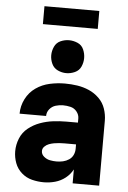

<svg xmlns="http://www.w3.org/2000/svg" viewBox="-62 -993 700 1046"><g transform="rotate(5 288.0 -470.0)"><path d="M218 8Q249 8 279.5 -0.5Q310 -9 335 -28.5Q360 -48 375 -76V0H520V-355Q520 -388 509 -420.5Q498 -453 473.5 -477Q449 -501 418 -514.5Q387 -528 353.5 -533Q320 -538 286 -538Q245 -538 203.5 -529Q162 -520 127.5 -496Q93 -472 73.5 -433.5Q54 -395 54 -353H199Q199 -374 212.5 -390.5Q226 -407 246 -413Q266 -419 286 -419Q307 -419 327.5 -414Q348 -409 361.5 -392Q375 -375 375 -355V-332H311Q275 -332 239 -327.5Q203 -323 168.5 -310.5Q134 -298 105 -275Q76 -252 62 -217.5Q48 -183 48 -147Q48 -114 59.5 -83Q71 -52 96 -30Q121 -8 153 0Q185 8 217 8ZM277 -111Q259 -111 241 -114.5Q223 -118 208 -130.5Q193 -143 193 -161Q193 -175 203.5 -185.5Q214 -196 227.5 -201Q241 -206 255 -208.5Q269 -211 283 -212Q297 -213 311 -213H375V-189Q375 -171 367.5 -155Q360 -139 345 -129Q330 -119 312.5 -115Q295 -111 277 -111ZM288 -595Q312 -595 335 -605.5Q358 -616 368 -638.5Q378 -661 378 -685Q378 -709 368 -732Q358 -755 335 -765Q312 -775 288 -775Q264 -775 241.5 -765Q219 -755 208.5 -732Q198 -709 198 -685Q198 -661 208.5 -638.5Q219 -616 241.5 -605.5Q264 -595 288 -595ZM138 -850H438V-948H138Z"/></g></svg>

Font: Iosevka Sparkle Heavy
Style: Regular
Weight: 900
Designer: Belleve Invis
Foundry: Belleve Invis
Version: Version 4.5.0; ttfautohint (v1.8.3)